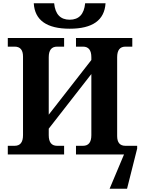

<svg xmlns="http://www.w3.org/2000/svg" viewBox="-20 -947 876 1177"><path d="M502 -926.8H627Q617.2 -771 407.2 -771Q196.3 -771 187 -926.8H312Q321.8 -826.2 407.2 -826.2Q492.2 -826.2 502 -926.8ZM540 -493.2 278.8 -158.2V-118.2Q278.8 -53.2 330.1 -53.2H373V0H27.8V-53.2H69.8Q121.1 -53.2 121.1 -118.2V-600.1Q121.1 -661.1 69.8 -661.1H27.8V-713.9H373V-661.1H330.1Q278.8 -661.1 278.8 -596.2V-244.1L540 -579.1V-596.2Q540 -661.1 488.8 -661.1H445.8V-713.9H791V-661.1H749Q698.2 -661.1 698.2 -596.2V-112.8Q698.2 -53.2 749 -53.2H820.8V-36.1L758.8 210H651.9L740.2 0H445.8V-53.2H488.8Q540 -53.2 540 -118.2Z"/></svg>

Font: Droid Serif
Style: Bold
Weight: 700
Designer: Monotype Design team
Foundry: Monotype Imaging Inc.
Version: Version 1.03